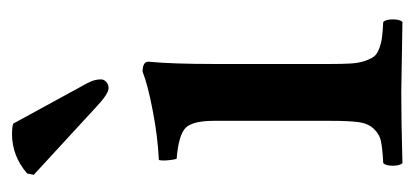

<svg xmlns="http://www.w3.org/2000/svg" viewBox="-210 -496 707 328"><g transform="rotate(-90 144.0 -331.5)"><path d="M199.2 -319.8V-122.1Q199.2 -100.6 200 -86.9Q200.7 -73.2 204.3 -62.5Q208 -51.8 211.9 -46.6Q215.8 -41.5 225.3 -37.8Q234.9 -34.2 244.1 -33Q253.4 -31.7 271 -30.8Q275.4 -26.4 275.4 -14.4Q275.4 -2.4 271 2Q252 1.5 211.2 1Q170.4 0.5 149.9 0Q102.1 0 29.8 2Q25.4 -2.4 25.4 -14.4Q25.4 -26.4 29.8 -30.8Q55.7 -32.2 67.4 -34.7Q79.1 -37.1 88.4 -46.9Q97.7 -56.6 99.9 -73.2Q102.1 -89.8 102.1 -122.1V-319.8Q102.1 -356.4 90.1 -368.4Q78.1 -380.4 37.1 -383.8Q35.6 -388.7 34.7 -398.4Q33.7 -408.2 35.2 -414.1Q75.2 -416 119.6 -424.6Q164.1 -433.1 186 -441.9Q203.1 -441.9 203.1 -432.1Q199.2 -391.1 199.2 -319.8ZM97.2 -663.1 166 -537.1Q172.9 -524.9 172.9 -513.2Q172.9 -507.8 168.5 -503.9Q164.1 -500 158.2 -500Q148.4 -500 127 -520L9.8 -627.9L12.2 -639.2Q42 -665 80.1 -665Q89.4 -665 97.2 -663.1Z"/></g></svg>

Font: Common Serif Medium
Style: Regular
Weight: 500
Designer: Philipp H. Poll, Khaled Hosny
Foundry: Stefan Peev, Context Ltd.
Version: Version 1.026